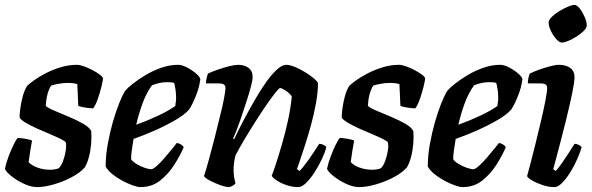

<svg xmlns="http://www.w3.org/2000/svg" viewBox="-28 -765 2420 785"><path d="M124 0Q99 0 70 -13.5Q41 -27 18.5 -45Q-4 -63 -8 -75Q-2 -102 8 -128Q18 -154 28 -174Q38 -194 44 -201Q55 -201 76 -197.5Q97 -194 103 -190Q100 -176 96 -150.5Q92 -125 89 -102Q102 -88 126 -79.5Q150 -71 177 -71Q185 -71 195 -72.5Q205 -74 212 -77Q222 -86 229.5 -106Q237 -126 240.5 -147.5Q244 -169 241 -183Q238 -188 220 -197Q202 -206 175.5 -217Q149 -228 122.5 -240Q96 -252 76.5 -263.5Q57 -275 52 -285Q52 -297 55 -321Q58 -345 65 -371Q72 -397 83 -414Q91 -422 111 -436.5Q131 -451 159 -465.5Q187 -480 220 -490Q253 -500 287 -500Q297 -500 314.5 -494Q332 -488 350 -478.5Q368 -469 380.5 -459.5Q393 -450 393 -444Q393 -436 387 -411.5Q381 -387 372 -361Q363 -335 353 -322Q340 -322 318 -325.5Q296 -329 292 -333Q291 -355 290 -379Q289 -403 288 -421Q272 -426 250 -426Q229 -426 209 -422Q189 -418 181 -415Q162 -385 159 -332Q169 -323 196.5 -311.5Q224 -300 256 -286.5Q288 -273 313 -258.5Q338 -244 345 -229Q347 -204 344.5 -175.5Q342 -147 335 -121Q328 -95 318 -80Q300 -59 265 -40.5Q230 -22 191.5 -11Q153 0 124 0Z M546 0Q535 0 515 -7Q495 -14 472.5 -26Q450 -38 431.5 -53Q413 -68 404 -84Q404 -128 412.5 -175.5Q421 -223 433.5 -266.5Q446 -310 459.5 -343.5Q473 -377 484 -394Q493 -405 515 -422.5Q537 -440 567 -458Q597 -476 631.5 -488Q666 -500 700 -500Q716 -500 737 -489Q758 -478 774 -464Q790 -450 791 -441Q787 -408 772.5 -372Q758 -336 745 -317Q728 -297 690.5 -275Q653 -253 607 -232.5Q561 -212 518 -197Q513 -168 510.5 -148Q508 -128 508 -114Q513 -105 529.5 -95Q546 -85 563.5 -79Q581 -73 590 -73Q598 -73 614 -87.5Q630 -102 647 -122Q664 -142 677.5 -158.5Q691 -175 694 -180Q703 -180 712 -174Q721 -168 723 -163Q709 -130 685 -92Q661 -54 627 -27Q593 0 546 0ZM529 -255Q576 -272 619.5 -292.5Q663 -313 689 -332Q689 -338 690.5 -346.5Q692 -355 692 -362Q692 -397 684 -426Q677 -428 669.5 -428.5Q662 -429 655 -429Q624 -429 593 -416Q570 -384 554.5 -341.5Q539 -299 529 -255Z M909 0Q895 0 871.5 -8.5Q848 -17 828.5 -27.5Q809 -38 806 -45Q814 -69 825.5 -110.5Q837 -152 849.5 -201Q862 -250 873 -296Q882 -331 888 -363Q894 -395 894 -404Q894 -415 887.5 -419.5Q881 -424 865 -424H814Q814 -435 817 -446.5Q820 -458 822 -464Q836 -471 860 -479.5Q884 -488 908 -494Q932 -500 945 -500Q971 -500 988 -487.5Q1005 -475 1005 -449Q1005 -439 998.5 -413.5Q992 -388 981.5 -355.5Q971 -323 960 -290.5Q949 -258 939.5 -233.5Q930 -209 925 -199L929 -195Q945 -230 966.5 -270.5Q988 -311 1011 -351.5Q1034 -392 1057.5 -425.5Q1081 -459 1103 -479.5Q1125 -500 1142 -500Q1157 -500 1178.5 -491Q1200 -482 1221 -469Q1242 -456 1256.5 -443.5Q1271 -431 1272 -425Q1272 -388 1264 -343.5Q1256 -299 1243.5 -253.5Q1231 -208 1218.5 -169.5Q1206 -131 1197 -105Q1188 -79 1186 -73L1197 -66Q1207 -76 1222 -96Q1237 -116 1252 -138.5Q1267 -161 1277 -177Q1286 -177 1295 -172.5Q1304 -168 1306 -163Q1301 -142 1288 -114.5Q1275 -87 1258 -60.5Q1241 -34 1223.5 -17Q1206 0 1191 0Q1168 0 1144 -8Q1120 -16 1103 -27.5Q1086 -39 1083 -47Q1088 -58 1099.5 -93Q1111 -128 1125 -176Q1139 -224 1150 -275Q1161 -326 1165 -371Q1156 -384 1140 -394.5Q1124 -405 1117 -405Q1113 -405 1097.5 -385.5Q1082 -366 1060 -334Q1038 -302 1014.5 -265Q991 -228 970 -192.5Q949 -157 935 -130Q927 -101 927 -69Q927 -43 935 -15Q925 -4 909 0Z M1441 0Q1416 0 1387 -13.5Q1358 -27 1335.5 -45Q1313 -63 1309 -75Q1315 -102 1325 -128Q1335 -154 1345 -174Q1355 -194 1361 -201Q1372 -201 1393 -197.5Q1414 -194 1420 -190Q1417 -176 1413 -150.5Q1409 -125 1406 -102Q1419 -88 1443 -79.5Q1467 -71 1494 -71Q1502 -71 1512 -72.5Q1522 -74 1529 -77Q1539 -86 1546.5 -106Q1554 -126 1557.5 -147.5Q1561 -169 1558 -183Q1555 -188 1537 -197Q1519 -206 1492.5 -217Q1466 -228 1439.5 -240Q1413 -252 1393.5 -263.5Q1374 -275 1369 -285Q1369 -297 1372 -321Q1375 -345 1382 -371Q1389 -397 1400 -414Q1408 -422 1428 -436.5Q1448 -451 1476 -465.5Q1504 -480 1537 -490Q1570 -500 1604 -500Q1614 -500 1631.5 -494Q1649 -488 1667 -478.5Q1685 -469 1697.5 -459.5Q1710 -450 1710 -444Q1710 -436 1704 -411.5Q1698 -387 1689 -361Q1680 -335 1670 -322Q1657 -322 1635 -325.5Q1613 -329 1609 -333Q1608 -355 1607 -379Q1606 -403 1605 -421Q1589 -426 1567 -426Q1546 -426 1526 -422Q1506 -418 1498 -415Q1479 -385 1476 -332Q1486 -323 1513.5 -311.5Q1541 -300 1573 -286.5Q1605 -273 1630 -258.5Q1655 -244 1662 -229Q1664 -204 1661.5 -175.5Q1659 -147 1652 -121Q1645 -95 1635 -80Q1617 -59 1582 -40.5Q1547 -22 1508.5 -11Q1470 0 1441 0Z M1863 0Q1852 0 1832 -7Q1812 -14 1789.5 -26Q1767 -38 1748.5 -53Q1730 -68 1721 -84Q1721 -128 1729.5 -175.5Q1738 -223 1750.5 -266.5Q1763 -310 1776.5 -343.5Q1790 -377 1801 -394Q1810 -405 1832 -422.5Q1854 -440 1884 -458Q1914 -476 1948.5 -488Q1983 -500 2017 -500Q2033 -500 2054 -489Q2075 -478 2091 -464Q2107 -450 2108 -441Q2104 -408 2089.5 -372Q2075 -336 2062 -317Q2045 -297 2007.5 -275Q1970 -253 1924 -232.5Q1878 -212 1835 -197Q1830 -168 1827.5 -148Q1825 -128 1825 -114Q1830 -105 1846.5 -95Q1863 -85 1880.5 -79Q1898 -73 1907 -73Q1915 -73 1931 -87.5Q1947 -102 1964 -122Q1981 -142 1994.5 -158.5Q2008 -175 2011 -180Q2020 -180 2029 -174Q2038 -168 2040 -163Q2026 -130 2002 -92Q1978 -54 1944 -27Q1910 0 1863 0ZM1846 -255Q1893 -272 1936.5 -292.5Q1980 -313 2006 -332Q2006 -338 2007.5 -346.5Q2009 -355 2009 -362Q2009 -397 2001 -426Q1994 -428 1986.5 -428.5Q1979 -429 1972 -429Q1941 -429 1910 -416Q1887 -384 1871.5 -341.5Q1856 -299 1846 -255Z M2238 0Q2215 0 2190 -8.5Q2165 -17 2147 -27.5Q2129 -38 2127 -45Q2131 -59 2140.5 -95Q2150 -131 2161.5 -177.5Q2173 -224 2184 -271Q2195 -318 2202 -354Q2209 -390 2209 -404Q2209 -415 2203 -419.5Q2197 -424 2180 -424H2130Q2130 -435 2132.5 -446.5Q2135 -458 2138 -464Q2151 -471 2174.5 -479.5Q2198 -488 2221 -494Q2244 -500 2257 -500Q2285 -500 2303 -487.5Q2321 -475 2321 -449Q2321 -432 2312.5 -389Q2304 -346 2285 -269Q2266 -192 2234 -73L2244 -66Q2254 -76 2268 -96Q2282 -116 2296.5 -138.5Q2311 -161 2321 -177Q2330 -177 2338.5 -172.5Q2347 -168 2350 -163Q2344 -142 2332 -114.5Q2320 -87 2303.5 -60.5Q2287 -34 2270 -17Q2253 0 2238 0ZM2269 -591Q2259 -591 2246 -605.5Q2233 -620 2224 -639.5Q2215 -659 2215 -673Q2215 -683 2227.5 -695.5Q2240 -708 2258 -719Q2276 -730 2293.5 -737.5Q2311 -745 2320 -745Q2331 -745 2342.5 -730Q2354 -715 2362.5 -695.5Q2371 -676 2371 -662Q2371 -651 2359 -639Q2347 -627 2330 -616Q2313 -605 2296 -598Q2279 -591 2269 -591Z"/></svg>

Font: Texturina 72pt 72pt Regular
Style: Bold Italic
Weight: 700
Italic angle: -11°
Designer: Guillermo Torres Carreño
Foundry: Omnibus-Type
Version: Version 1.002; ttfautohint (v1.8.3)